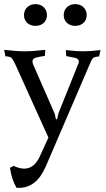

<svg xmlns="http://www.w3.org/2000/svg" viewBox="-27 -664 513 928"><path d="M65 244H53Q30 206 21 147L39 138Q67 151 90 151Q138 151 165 93L207 1L47 -353Q35 -378 28 -384.5Q21 -391 -1 -392L-7 -423Q57 -416 92.5 -416Q128 -416 192 -423L190 -394Q158 -389 144 -384.5Q130 -380 130 -367Q130 -361 133 -353L238 -113L243 -88H249L256 -118L350 -352Q354 -360 354 -366Q354 -379 338 -384L293 -393L291 -422Q341 -416 375 -416Q409 -416 459 -422L452 -391Q430 -390 423 -383.5Q416 -377 406 -352L195 139Q150 244 65 244ZM104.5 -553.5Q89 -568 89 -591Q89 -614 104.5 -629Q120 -644 144.5 -644Q169 -644 184.5 -629Q200 -614 200 -591Q200 -568 184.5 -553.5Q169 -539 144.5 -539Q120 -539 104.5 -553.5ZM296.5 -553.5Q281 -568 281 -591Q281 -614 296.5 -629Q312 -644 336.5 -644Q361 -644 376.5 -629Q392 -614 392 -591Q392 -568 376.5 -553.5Q361 -539 336.5 -539Q312 -539 296.5 -553.5Z"/></svg>

Font: Buenard
Style: Regular
Weight: 400
Designer: Gustavo Ibarra
Foundry: FontFuror
Version: Version 1.001 2011